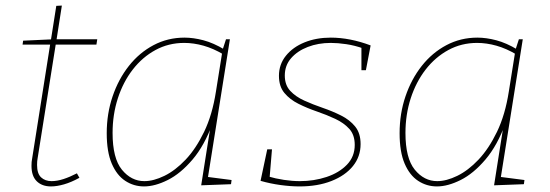

<svg xmlns="http://www.w3.org/2000/svg" viewBox="-20 -663 1975 689"><path d="M265 -25Q236 -9 210 -1.5Q184 6 163 6Q131 6 112 -12.5Q93 -31 93 -68Q93 -76 93.5 -81.5Q94 -87 95 -92L161 -510L166 -503H61L63 -517L170 -522L162 -515L182 -642L202 -643L182 -515L176 -522H329L326 -503H172L181 -510L115 -95Q114 -91 113.5 -84.5Q113 -78 113 -71Q113 -40 127.5 -26.5Q142 -13 165 -13Q185 -13 208 -20.5Q231 -28 256 -41Z M497 6Q460 6 429.5 -14Q399 -34 381 -76Q363 -118 363 -185Q363 -255 384 -317Q405 -379 442.5 -426.5Q480 -474 531 -501Q582 -528 642 -528Q674 -528 710 -518.5Q746 -509 786 -485L778 -482L791 -522H805L725 -19L718 -29L811 -17L809 -2L702 2L737 -220L743 -221Q714 -141 671 -90.5Q628 -40 582 -17Q536 6 497 6ZM498 -13Q531 -13 570 -32Q609 -51 646 -90Q683 -129 712.5 -190Q742 -251 755 -335L778 -479L783 -467Q746 -489 710.5 -499Q675 -509 641 -509Q585 -509 538 -483.5Q491 -458 456.5 -413.5Q422 -369 403 -310.5Q384 -252 384 -186Q384 -95 417.5 -54Q451 -13 498 -13Z M1055 6Q1023 6 986.5 1Q950 -4 915 -14L939 -127H956L947 -19L942 -30Q969 -22 999 -17.5Q1029 -13 1056 -13Q1107 -13 1152 -28Q1197 -43 1225 -72Q1253 -101 1253 -143Q1253 -179 1233.5 -200.5Q1214 -222 1183 -236.5Q1152 -251 1117 -263Q1082 -275 1051 -290.5Q1020 -306 1000.5 -329.5Q981 -353 981 -391Q981 -432 1006 -463Q1031 -494 1073 -511Q1115 -528 1167 -528Q1201 -528 1237 -521Q1273 -514 1310 -500L1293 -411H1277V-500L1284 -489Q1253 -500 1222.5 -504.5Q1192 -509 1167 -509Q1122 -509 1084.5 -494.5Q1047 -480 1024.5 -454Q1002 -428 1002 -392Q1002 -358 1021.5 -337Q1041 -316 1072 -302Q1103 -288 1138 -276Q1173 -264 1204 -248.5Q1235 -233 1254.5 -209Q1274 -185 1274 -146Q1274 -101 1246.5 -67Q1219 -33 1169.5 -13.5Q1120 6 1055 6Z M1548 6Q1511 6 1480.5 -14Q1450 -34 1432 -76Q1414 -118 1414 -185Q1414 -255 1435 -317Q1456 -379 1493.5 -426.5Q1531 -474 1582 -501Q1633 -528 1693 -528Q1725 -528 1761 -518.5Q1797 -509 1837 -485L1829 -482L1842 -522H1856L1776 -19L1769 -29L1862 -17L1860 -2L1753 2L1788 -220L1794 -221Q1765 -141 1722 -90.5Q1679 -40 1633 -17Q1587 6 1548 6ZM1549 -13Q1582 -13 1621 -32Q1660 -51 1697 -90Q1734 -129 1763.5 -190Q1793 -251 1806 -335L1829 -479L1834 -467Q1797 -489 1761.5 -499Q1726 -509 1692 -509Q1636 -509 1589 -483.5Q1542 -458 1507.5 -413.5Q1473 -369 1454 -310.5Q1435 -252 1435 -186Q1435 -95 1468.5 -54Q1502 -13 1549 -13Z"/></svg>

Font: Bitter Thin
Style: Italic
Weight: 100
Italic angle: -9°
Designer: Sol Matas, and Bitter project Authors
Foundry: Sol Matas
Version: Version 2.002